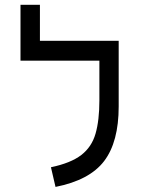

<svg xmlns="http://www.w3.org/2000/svg" viewBox="-20 -752 626 782"><path d="M463.4 -585.9V-318.4Q463.4 -173.8 404.1 -95.9Q344.7 -18.1 206.1 9.3L187.5 -70.8Q268.6 -87.9 311 -120.6Q353.5 -153.3 369.1 -207.5Q384.8 -261.7 384.8 -343.3V-504.9H63.5V-732.4H142.6V-585.9Z"/></svg>

Font: Cascadia Code NF SemiLight
Style: Regular
Weight: 350
Monospace: yes
Designer: Aaron Bell
Foundry: Saja Typeworks
Version: Version 2404.023; ttfautohint (v1.8.4)